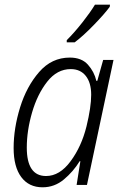

<svg xmlns="http://www.w3.org/2000/svg" viewBox="-20 -787 519 817"><path d="M298 -607Q334 -634 379.5 -681Q425 -728 447 -758L448 -767H384Q364 -734 330.5 -691.5Q297 -649 264 -616V-607ZM94 -159Q94 -231 116.5 -308.5Q139 -386 181 -439.5Q223 -493 281 -493Q322 -493 345 -464Q368 -435 368 -384Q368 -331 348 -249Q327 -164 280.5 -101Q234 -38 176 -38Q94 -38 94 -159ZM319 -101H322L306 0H350L463 -532H419L394 -443H390Q381 -482 354 -512Q327 -542 277 -542Q200 -542 146.5 -480.5Q93 -419 65.5 -330Q38 -241 38 -157Q38 -77 70.5 -33.5Q103 10 161 10Q212 10 252 -23.5Q292 -57 319 -101Z"/></svg>

Font: Noto Sans UI SemiCondensed Light
Style: Italic
Weight: 300
Width: 4
Designer: Monotype Design Team
Foundry: Monotype Imaging Inc.
Version: 1.001